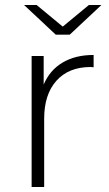

<svg xmlns="http://www.w3.org/2000/svg" viewBox="-20 -745 434 765"><path d="M229 -495.5C195 -475.2 170 -446 154 -408V-522H106V0H156V-272C156 -336.7 172.3 -387.2 205 -423.5C237.7 -459.8 283 -478 341 -478L353 -477V-526C304.3 -526 263 -515.8 229 -495.5ZM384 -725H334L230 -639L126 -725H76L202 -607H258Z"/></svg>

Font: Montserrat Custom ExtraLight
Style: Regular
Weight: 300
Designer: Julieta Ulanovsky
Foundry: Julieta Ulanovsky
Version: Version 7.200